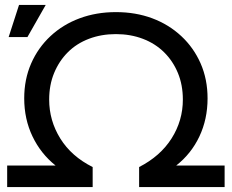

<svg xmlns="http://www.w3.org/2000/svg" viewBox="-20 -757 938 777"><path d="M15 -607 57 -737H165L91 -607ZM9 0V-87H205Q145 -135 111.5 -205Q78 -275 78 -359Q78 -436 106 -500Q134 -564 184.5 -611Q235 -658 302.5 -683Q370 -708 449 -708Q529 -708 596 -683Q663 -658 713.5 -611Q764 -564 792 -500Q820 -436 820 -359Q820 -275 787 -205Q754 -135 693 -87H889V0H543V-81Q629 -125 674.5 -197Q720 -269 720 -354Q720 -413 700 -461.5Q680 -510 644 -545.5Q608 -581 558 -600Q508 -619 449 -619Q390 -619 340 -600Q290 -581 254.5 -545.5Q219 -510 199 -461.5Q179 -413 179 -354Q179 -269 224 -196.5Q269 -124 355 -81V0Z"/></svg>

Font: Montserrat Z Med
Style: Regular
Weight: 500
Designer: Julieta Ulanovsky
Foundry: Julieta Ulanovsky
Version: Version 8.000